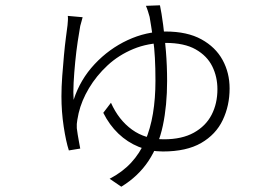

<svg xmlns="http://www.w3.org/2000/svg" viewBox="-20 -626 1040 725"><path d="M292 -561Q290 -555 288 -546Q286 -537 283 -528Q279 -506 273.5 -469.5Q268 -433 264 -392Q260 -351 258 -313.5Q256 -276 258 -249Q283 -326 337.5 -384Q392 -442 462 -474.5Q532 -507 605 -507Q687 -507 740.5 -477.5Q794 -448 820.5 -399.5Q847 -351 847 -292Q847 -227 821 -172.5Q795 -118 739.5 -86Q684 -54 595 -54Q547 -54 504 -71.5Q461 -89 427 -121.5Q393 -154 370 -200L399 -238Q428 -173 478.5 -136.5Q529 -100 599 -100Q667 -100 712 -125Q757 -150 779 -192.5Q801 -235 801 -289Q801 -336 781.5 -375.5Q762 -415 719 -439.5Q676 -464 605 -464Q539 -464 483.5 -441Q428 -418 386 -379Q344 -340 316 -293Q288 -246 277 -199Q275 -189 272 -173.5Q269 -158 270 -142Q271 -132 273.5 -117.5Q276 -103 278.5 -89Q281 -75 283 -65L240 -58Q229 -92 220.5 -148Q212 -204 212 -262Q212 -298 215 -338.5Q218 -379 221.5 -417Q225 -455 229 -485Q233 -515 235 -531Q236 -542 236.5 -550.5Q237 -559 236 -566ZM584 -606Q590 -578 596 -532.5Q602 -487 606.5 -432.5Q611 -378 611 -320Q611 -228 595 -152Q579 -76 540.5 -18Q502 40 438 79L394 49Q442 24 475 -11.5Q508 -47 528 -93.5Q548 -140 557.5 -197Q567 -254 567 -321Q567 -417 558.5 -475.5Q550 -534 545 -562Q542 -573 538.5 -584Q535 -595 531 -604Z"/></svg>

Font: Noto Sans SC Thin Light
Style: Regular
Weight: 300
Version: Version 2.004-H2;hotconv 1.0.118;makeotfexe 2.5.65603